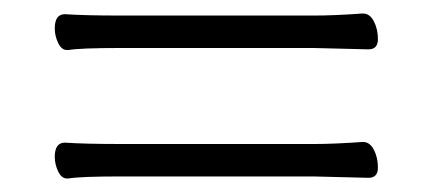

<svg xmlns="http://www.w3.org/2000/svg" viewBox="-20 -392 640 284"><path d="M76 -371Q106 -369 158 -369H445Q474 -369 516 -372H517Q527 -372 533 -360.5Q539 -349 539 -334Q539 -319 525 -319L444 -321H157Q99 -321 81 -318H79Q71 -318 66 -328.5Q61 -339 61 -350Q61 -371 76 -371ZM76 -181Q106 -179 158 -179H445Q474 -179 516 -182H517Q527 -182 533 -170.5Q539 -159 539 -144Q539 -129 525 -129L444 -131H157Q99 -131 81 -128H79Q71 -128 66 -138.5Q61 -149 61 -160Q61 -181 76 -181Z"/></svg>

Font: ToneOZ-Pinyin-WenKai-Light
Style: Light
Weight: 300
Designer: Fontworks Inc.
Foundry: ToneOZ
Version: Version 0.240331